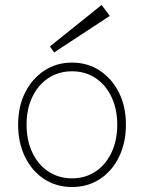

<svg xmlns="http://www.w3.org/2000/svg" viewBox="-20 -742 580 773"><path d="M270 11Q207 11 158 -21Q109 -53 81 -110Q53 -167 53 -240Q53 -313 81 -369Q109 -425 158 -457.5Q207 -490 270 -490Q333 -490 382 -457.5Q431 -425 459 -369Q487 -313 487 -240Q487 -167 459 -110Q431 -53 382 -21Q333 11 270 11ZM270 -24Q323 -24 364 -51Q405 -78 428.5 -127Q452 -176 452 -240Q452 -304 428.5 -352.5Q405 -401 364 -428Q323 -455 270 -455Q217 -455 175.5 -428Q134 -401 110.5 -352.5Q87 -304 87 -240Q87 -176 110.5 -127Q134 -78 175.5 -51Q217 -24 270 -24ZM198 -531 181 -555 389 -722 422 -678Z"/></svg>

Font: Zen Kaku Gothic Antique Light
Style: Regular
Weight: 300
Designer: Yoshimichi Ohira
Foundry: Positype
Version: Version 1.001